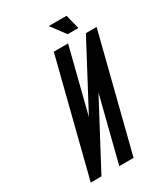

<svg xmlns="http://www.w3.org/2000/svg" viewBox="-194 -882 850 971"><g transform="rotate(-30 230.5 -396.0)"><path d="M303.3 -375 104.2 0H41.7L210.8 -666.7H294.2L199.2 -291.7L398.3 -666.7H460.8L291.7 0H208.3ZM378.3 -708.3H315.8L253.3 -791.7H357.5Z"/></g></svg>

Font: Yulong
Style: Italic
Weight: 400
Italic angle: -14.25°
Designer: GGBotNet
Foundry: f0n7.com
Version: 1.00